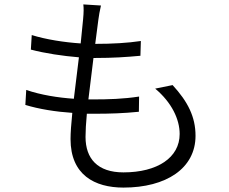

<svg xmlns="http://www.w3.org/2000/svg" viewBox="-20 -808 1040 871"><path d="M99 -400 95 -332C157 -313 233 -301 308 -296C303 -247 300 -205 300 -177C300 -15 409 43 540 43C734 43 867 -44 867 -192C867 -278 832 -347 763 -422L684 -406C759 -343 795 -267 795 -200C795 -93 694 -26 540 -26C423 -26 368 -88 368 -187C368 -213 370 -250 374 -292H411C479 -292 541 -294 610 -301L611 -370C540 -359 472 -357 402 -357H381L404 -545H412C493 -545 552 -549 617 -555L619 -622C559 -613 490 -609 412 -609L426 -717C429 -738 432 -758 438 -783L358 -788C360 -771 360 -753 357 -721L346 -611C271 -616 188 -629 124 -649L120 -583C184 -566 265 -554 338 -548L315 -360C243 -365 166 -377 99 -400Z"/></svg>

Font: Noto Sans JP DemiLight
Style: Regular
Weight: 350
Designer: Ryoko NISHIZUKA 西塚涼子 (kana, bopomofo & ideographs); Paul D. Hunt (Latin, Greek & Cyrillic); Sandoll Communications 산돌커뮤니
Foundry: Adobe
Version: Version 2.004;hotconv 1.0.118;makeotfexe 2.5.65603